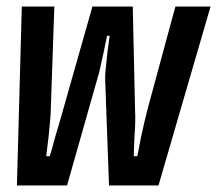

<svg xmlns="http://www.w3.org/2000/svg" viewBox="-20 -570 667 590"><path d="M32 0 47 -550H147L136 -233Q136 -218 133.5 -194Q131 -170 129 -147Q126 -119 122 -90H133Q142 -120 149 -147Q156 -170 163 -194.5Q170 -219 174 -233L264 -550H388L395 -233Q396 -218 395.5 -194Q395 -170 393 -147Q392 -119 391 -90H402Q408 -119 413 -147Q418 -170 423.5 -194Q429 -218 433 -233L519 -550H627L467 0H315L303 -331Q303 -343 305.5 -364.5Q308 -386 310 -408Q313 -432 317 -460H309Q303 -432 298 -407Q293 -386 288.5 -364.5Q284 -343 280 -331L186 0Z"/></svg>

Font: JetBrains Mono ExtraBold
Style: Italic
Weight: 800
Designer: Philipp Nurullin, Konstantin Bulenkov
Foundry: JetBrains
Version: Version 1.000; ttfautohint (v1.8.3)